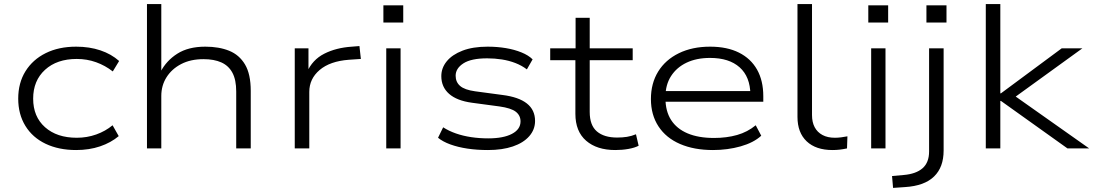

<svg xmlns="http://www.w3.org/2000/svg" viewBox="-20 -725 5341 938"><path d="M352 8Q267 8 203 -22.5Q139 -53 104 -110Q69 -167 69 -243Q69 -320 104.5 -377Q140 -434 203.5 -465.5Q267 -497 352 -497Q417 -497 470.5 -479Q524 -461 562 -427L531 -376Q494 -405 449.5 -421Q405 -437 355 -437Q258 -437 200 -384Q142 -331 142 -243Q142 -155 200 -103.5Q258 -52 355 -52Q405 -52 450 -68Q495 -84 530 -113L560 -60Q522 -28 469 -10Q416 8 352 8Z M698 0V-705H768V-373H764Q792 -428 846 -462.5Q900 -497 983 -497Q1050 -497 1099.5 -477Q1149 -457 1177 -410Q1205 -363 1205 -281V0H1134V-278Q1134 -335 1115.5 -369.5Q1097 -404 1061.5 -420Q1026 -436 974 -436Q911 -436 865 -412Q819 -388 793.5 -347.5Q768 -307 768 -256V0Z M1420 0V-489H1487V-371H1479Q1506 -433 1564 -462.5Q1622 -492 1699 -497L1736 -500L1743 -437L1684 -433Q1592 -426 1541.5 -383Q1491 -340 1491 -276V0Z M1853 -615V-699H1950V-615ZM1867 0V-489H1937V0Z M2364 8Q2310 8 2263.5 1Q2217 -6 2180 -19.5Q2143 -33 2120 -52L2145 -103Q2173 -85 2207.5 -73Q2242 -61 2282 -55Q2322 -49 2365 -49Q2439 -49 2481 -71Q2523 -93 2523 -132Q2523 -161 2500 -179Q2477 -197 2420 -205L2286 -223Q2212 -233 2174 -266.5Q2136 -300 2136 -353Q2136 -393 2162.5 -425.5Q2189 -458 2239.5 -477.5Q2290 -497 2362 -497Q2409 -497 2451 -490Q2493 -483 2527.5 -469Q2562 -455 2582 -435L2554 -386Q2529 -405 2498 -417Q2467 -429 2432 -434.5Q2397 -440 2360 -440Q2282 -440 2244 -415.5Q2206 -391 2206 -355Q2206 -324 2228 -305Q2250 -286 2301 -279L2435 -261Q2514 -251 2554 -219.5Q2594 -188 2594 -134Q2594 -92 2565.5 -59.5Q2537 -27 2485.5 -9.5Q2434 8 2364 8Z M2986 8Q2896 8 2843.5 -37.5Q2791 -83 2791 -169V-431H2668V-489H2792V-638H2861V-489H3071V-431H2861V-178Q2861 -113 2896 -83Q2931 -53 2995 -53Q3021 -53 3043 -56.5Q3065 -60 3087 -69L3100 -13Q3081 -3 3050.5 2.5Q3020 8 2986 8Z M3463 8Q3371 8 3302.5 -21.5Q3234 -51 3197 -107.5Q3160 -164 3160 -241Q3160 -318 3195.5 -375.5Q3231 -433 3296.5 -465Q3362 -497 3449 -497Q3532 -497 3590 -468Q3648 -439 3678.5 -385Q3709 -331 3709 -255V-228H3209V-280H3669L3646 -263Q3645 -350 3593.5 -396Q3542 -442 3449 -442Q3383 -442 3334.5 -419Q3286 -396 3258.5 -353.5Q3231 -311 3231 -252V-245Q3231 -182 3258.5 -139Q3286 -96 3339 -73.5Q3392 -51 3468 -51Q3530 -51 3581 -65.5Q3632 -80 3672 -113L3699 -62Q3662 -28 3598.5 -10Q3535 8 3463 8Z M4047 8Q3966 8 3921 -34.5Q3876 -77 3876 -154V-705H3947V-163Q3947 -128 3960 -103.5Q3973 -79 3998 -65.5Q4023 -52 4059 -52Q4073 -52 4089 -54Q4105 -56 4120 -59L4118 0Q4100 4 4082.5 6Q4065 8 4047 8Z M4222 -615V-699H4319V-615ZM4236 0V-489H4306V0Z M4506 -615V-699H4604V-615ZM4343 193 4338 135 4394 130Q4455 125 4487 97Q4519 69 4519 15V-489H4590V10Q4590 51 4578.5 82.5Q4567 114 4543.5 137Q4520 160 4484.5 173Q4449 186 4401 189Z M4796 0V-705H4867V-269H4870L5167 -489H5268L4917 -235V-271L5301 0H5195L4870 -232H4867V0Z"/></svg>

Font: Nunito Sans 10pt Expanded Light
Style: Regular
Weight: 300
Width: 7
Designer: Vernon Adams
Foundry: Vernon Adams
Version: Version 3.101;gftools[0.9.27]